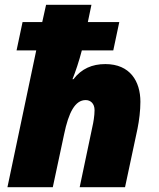

<svg xmlns="http://www.w3.org/2000/svg" viewBox="-20 -780 662 800"><path d="M11 0H200L247 -220C266 -312 293 -363 337 -363C357 -363 374 -349 374 -321C374 -298 369 -269 365 -252L312 0H501L553 -244C560 -279 565 -319 565 -356C565 -441 522 -513 419 -513C364 -513 320 -494 286 -450H282C294 -479 310 -527 321 -570H452L477 -688H346L361 -760H172L156 -688H74L49 -570H131Z"/></svg>

Font: Noto Sans Black
Style: Italic
Weight: 900
Italic angle: -12°
Designer: Monotype Design Team
Foundry: Monotype Imaging Inc.
Version: Version 2.013